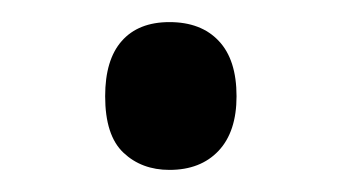

<svg xmlns="http://www.w3.org/2000/svg" viewBox="-20 -138 306 172"><path d="M74.2 -51.8Q74.2 -84.5 89.1 -101.3Q104 -118.2 131.8 -118.2Q160.2 -118.2 176 -101.3Q191.9 -84.5 191.9 -51.8Q191.9 -20 175.8 -2.9Q159.7 14.2 131.8 14.2Q106.9 14.2 90.6 -1.2Q74.2 -16.6 74.2 -51.8Z"/></svg>

Font: f0_57812 
Style: Regular
Weight: 400
Foundry: Ascender Corporation
Version: Version 1.10